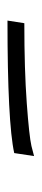

<svg xmlns="http://www.w3.org/2000/svg" viewBox="181 -228 111 513"><g transform="rotate(90 236.5 28.5)"><path d="M35 64 42 19Q167 19 255.5 12.5Q344 6 370 0L397 -7L389 46Q307 64 35 64Z"/></g></svg>

Font: Mr Bedfort
Style: Regular
Weight: 400
Designer: Alejandro Paul
Foundry: Alejandro Paul
Version: Version 1.000